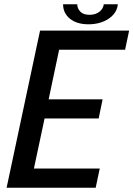

<svg xmlns="http://www.w3.org/2000/svg" viewBox="-20 -881 626 901"><path d="M208.5 -647.5 269.5 -704.5 201 -380.5 182 -415H461.5L443 -325H163.5L196.5 -359.5L127 -33L90 -90H448L429 0H11L168 -737.5H586L567 -647.5ZM276 -861H342.5Q342.5 -841.5 356.8 -826.5Q371 -811.5 400 -811.5Q429 -811.5 447 -826.2Q465 -841 467 -861H533Q529 -819.5 489.8 -793.2Q450.5 -767 395 -767Q340.5 -767 308.2 -793.2Q276 -819.5 276 -861Z"/></svg>

Font: Epilogue Medium
Style: Italic
Weight: 500
Italic angle: -12°
Designer: Tyler Finck
Foundry: Etcetera Type Co
Version: Version 2.112